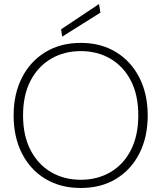

<svg xmlns="http://www.w3.org/2000/svg" viewBox="-20 -926 806 958"><path d="M383 12Q282 12 206.5 -33.5Q131 -79 89.5 -160.5Q48 -242 48 -350Q48 -457 89.5 -538.5Q131 -620 206.5 -666Q282 -712 383 -712Q484 -712 559 -666Q634 -620 675.5 -538.5Q717 -457 717 -350Q717 -242 675.5 -160.5Q634 -79 559 -33.5Q484 12 383 12ZM383 -29Q466 -29 531 -67Q596 -105 633 -177Q670 -249 670 -350Q670 -452 633 -523.5Q596 -595 531 -633Q466 -671 383 -671Q300 -671 235 -633Q170 -595 132.5 -523.5Q95 -452 95 -350Q95 -249 132.5 -177Q170 -105 235 -67Q300 -29 383 -29ZM290 -743 285 -780 474 -906 481 -863Z"/></svg>

Font: DM Sans ExtraLight
Style: Regular
Weight: 200
Designer: Colophon Foundry, Jonny Pinhorn
Foundry: Colophon Foundry
Version: Version 4.004; ttfautohint (v1.8.4.7-5d5b)